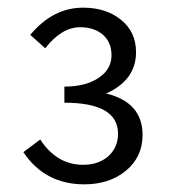

<svg xmlns="http://www.w3.org/2000/svg" viewBox="-20 -911 448 501"><path d="M41 -514 85 -547Q128 -481 197 -481Q236 -481 261 -502Q288 -525 288 -562Q288 -643 148 -643V-685Q205 -685 239 -709Q271 -731 271 -767Q271 -800 249 -820Q226 -840 189 -840Q141 -840 98 -785L59 -820Q118 -891 197 -891Q256 -891 295 -860Q335 -828 335 -775Q335 -702 257 -667Q352 -644 352 -559Q352 -501 308 -465Q265 -430 200 -430Q97 -430 41 -514Z"/></svg>

Font: Source Han Sans CN Normal
Style: Regular
Weight: 350
Designer: Ryoko NISHIZUKA 西塚涼子 (kana, bopomofo & ideographs); Paul D. Hunt (Latin, Greek & Cyrillic); Sandoll Communications 산돌커뮤니
Foundry: Adobe
Version: Version 2.004;hotconv 1.0.118;makeotfexe 2.5.65603